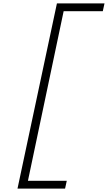

<svg xmlns="http://www.w3.org/2000/svg" viewBox="-20 -965 640 1130"><path d="M83 145 315 -945H595L585 -899H334L359 -920L140 120L123 99H373L363 145Z"/></svg>

Font: Victor Mono Thin
Style: Italic
Weight: 100
Italic angle: -12°
Monospace: yes
Designer: Rune Bjørnerås
Version: Version 1.561;gftools[0.9.30]